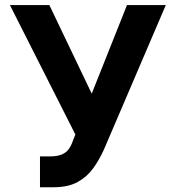

<svg xmlns="http://www.w3.org/2000/svg" viewBox="-20 -748 712 777"><path d="M141.8 9.8V-115H181.2Q210.5 -115 228.8 -122.3Q247 -129.6 257.7 -144Q268.4 -158.5 275.6 -179.9L285 -203.7L20.1 -727.5H179.7L351.2 -369.1L493.9 -727.5H651L400.6 -142.8Q382.4 -102.4 357.7 -67.7Q332.9 -32.9 294.5 -11.6Q256.1 9.8 196.3 9.8Z"/></svg>

Font: Inter V
Style: 
Weight: 400
Designer: Rasmus Andersson
Foundry: rsms
Version: Version 4.000;git-a3f224843